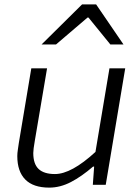

<svg xmlns="http://www.w3.org/2000/svg" viewBox="-20 -844 634 877"><path d="M59 -131Q59 -144 61.5 -160Q64 -176 66 -191L123 -532H195L139 -201Q132 -161 132 -145Q132 -95 156.5 -72Q181 -49 231 -49Q306 -49 416 -150L480 -532H552L463 0H404L410 -83H405Q353 -38 304 -12.5Q255 13 205 13Q132 13 95.5 -24Q59 -61 59 -131ZM355 -824H419L544 -641H484L384 -764H380L236 -641H170Z"/></svg>

Font: Nebula Sans Book
Style: Regular
Weight: 400
Italic angle: -9°
Designer: Paul D. Hunt for Adobe (as Source Sans)
Foundry: Nebula Entertainment & Broadcasting LLC
Version: Version 1.010